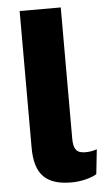

<svg xmlns="http://www.w3.org/2000/svg" viewBox="-53 -747 432 791"><g transform="rotate(-5 163.5 -351.0)"><path d="M229 -712H59V-148C59 -37 104 10 211 10C248 10 291 0 315 -15L326 -117C308 -111 297 -109 277 -109C242 -109 229 -126 229 -170Z"/></g></svg>

Font: Work Sans
Style: Bold
Weight: 700
Designer: Wei Huang
Foundry: Wei Huang
Version: Version 2.012